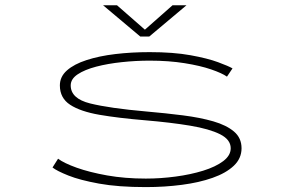

<svg xmlns="http://www.w3.org/2000/svg" viewBox="-20 -714 1140 744"><path d="M545 11Q438 11 363.8 -2.5Q289.5 -16 245 -33.8Q200.5 -51.5 183.5 -65L205 -99Q227.5 -82 277 -64.2Q326.5 -46.5 395.2 -34.2Q464 -22 545 -22Q602.5 -22 660.5 -29.8Q718.5 -37.5 767 -52.5Q815.5 -67.5 844.8 -89.5Q874 -111.5 874 -139.5Q874 -173 832.8 -193.8Q791.5 -214.5 716.8 -227Q642 -239.5 541 -248Q439 -256.5 365.2 -269.2Q291.5 -282 251.8 -308Q212 -334 212 -383Q212 -417 239.5 -441.2Q267 -465.5 315.5 -481.2Q364 -497 426.8 -504.5Q489.5 -512 560 -512Q652 -512 718.2 -500Q784.5 -488 825 -473Q865.5 -458 881 -449L859.5 -417Q840.5 -430.5 798.2 -445Q756 -459.5 695.2 -469.2Q634.5 -479 560 -479Q506 -479 452 -473.2Q398 -467.5 353 -455.8Q308 -444 281 -426Q254 -408 254 -383Q254 -332 329.2 -313.2Q404.5 -294.5 547 -282Q622 -275.5 688.8 -267Q755.5 -258.5 806.5 -243.8Q857.5 -229 886.8 -204.2Q916 -179.5 916 -139.5Q916 -100 885.8 -71.5Q855.5 -43 803.5 -24.8Q751.5 -6.5 684.8 2.2Q618 11 545 11ZM379.5 -693.5H433.5L541.5 -599L648.5 -693.5H702.5L558.5 -572.5H523.5Z"/></svg>

Font: Trispace Expanded Thin
Style: Regular
Weight: 100
Width: 7
Designer: Tyler Finck
Foundry: Etcetera Type Company
Version: Version 1.210; ttfautohint (v1.8.3)